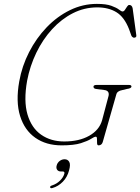

<svg xmlns="http://www.w3.org/2000/svg" viewBox="-20 -734 722 988"><path d="M478.5 -714Q526.5 -714 553 -704.2Q579.5 -694.5 592 -684.8Q604.5 -675 610.5 -675Q617.5 -675 623 -683.5Q628.5 -692 634 -700.2Q639.5 -708.5 645 -708.5Q659 -708.5 662.5 -691.5L681.5 -552Q682.5 -545.5 678.8 -542.8Q675 -540 669.5 -540Q665.5 -540 661.5 -543.5Q657.5 -547 656 -550.5L644 -584Q619.5 -646.5 579 -671.2Q538.5 -696 480.5 -696Q414 -696 355 -666Q296 -636 248 -583.5Q200 -531 167 -462.8Q134 -394.5 119.5 -318.5Q101 -214.5 121.5 -145Q142 -75.5 191.8 -40.8Q241.5 -6 310.5 -6Q387 -6 438.8 -35.2Q490.5 -64.5 505 -114L536.5 -232.5Q548.5 -268 515 -271L476 -276Q461 -277.5 461 -288Q461 -297 478 -297H643Q657 -297 656.5 -288Q654.5 -279 634.5 -276.5L609.5 -270.5Q583 -266 578.5 -248L508.5 -2.5Q503 14 487 14Q480 14 479.5 2.8Q479 -8.5 479 -19.5Q479 -30.5 473 -30.5Q465.5 -30.5 448.5 -19.5Q431.5 -8.5 396 2.8Q360.5 14 297 14Q217.5 14 161.8 -25Q106 -64 83.2 -137.8Q60.5 -211.5 79 -315Q93 -394 129.8 -465.8Q166.5 -537.5 220.2 -593.5Q274 -649.5 340 -681.8Q406 -714 478.5 -714ZM294.5 148.5Q280 148.5 274 139.5Q268 130.5 271.5 118Q275 103.5 286.8 94.5Q298.5 85.5 312.5 85.5Q328.5 85.5 336.2 98.8Q344 112 335.5 142.5Q326.5 177.5 303.2 201.2Q280 225 250 233.5Q239.5 236.5 238 230Q237 223 247 220.5Q271.5 212.5 288.8 195.5Q306 178.5 311 160Q314 148.5 303 148.5Z"/></svg>

Font: Fraunces 9pt S000 Thin
Style: Italic
Weight: 100
Italic angle: -16°
Version: Version 1.000; ttfautohint (v1.8.3)